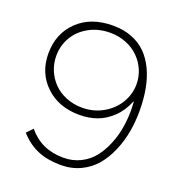

<svg xmlns="http://www.w3.org/2000/svg" viewBox="-147 -940 991 1071"><g transform="rotate(20 349.0 -404.5)"><path d="M576.2 -557.1Q576.2 -600.6 559.1 -640.4Q542 -680.2 511.7 -710.4Q481.4 -740.7 437.3 -758.8Q393.1 -776.9 341.8 -776.9Q271.5 -776.9 216.1 -746.3Q160.6 -715.8 130.9 -665Q101.1 -614.3 101.1 -553.2Q101.1 -508.8 117.7 -468.5Q134.3 -428.2 164.1 -397.5Q193.8 -366.7 238.3 -348.4Q282.7 -330.1 335 -330.1Q402.3 -330.1 458.3 -361.8Q514.2 -393.6 545.2 -445.6Q576.2 -497.6 576.2 -557.1ZM643.1 -421.9Q643.1 -357.9 632.3 -297.6Q621.6 -237.3 597.4 -180.7Q573.2 -124 537.8 -81.8Q502.4 -39.6 449.5 -14.2Q396.5 11.2 332 11.2Q255.4 11.2 196.3 -12.9Q137.2 -37.1 87.9 -91.8L122.1 -127.9Q200.2 -32.2 332 -32.2Q387.2 -32.2 432.4 -54.7Q477.5 -77.1 507.6 -114.5Q537.6 -151.9 558.3 -201.4Q579.1 -251 588.1 -303.2Q597.2 -355.5 597.2 -410.2Q597.2 -428.7 595.2 -460.9H592.8Q569.3 -401.4 527.6 -361.3Q485.8 -321.3 437.7 -304.2Q389.6 -287.1 335 -287.1Q210 -287.1 132.6 -361.6Q55.2 -436 55.2 -550.8Q55.2 -668.9 133.3 -744.4Q211.4 -819.8 342.8 -819.8Q404.8 -819.8 454.6 -800.5Q504.4 -781.2 539.3 -746.3Q574.2 -711.4 597.7 -661.6Q621.1 -611.8 632.1 -552Q643.1 -492.2 643.1 -421.9Z"/></g></svg>

Font: Sinkin Sans 200 X Light
Style: Regular
Weight: 200
Designer: Keith Bates
Foundry: K-Type
Version: Sinkin Sans (version 1.0)  by Keith Bates   •   © 2014   www